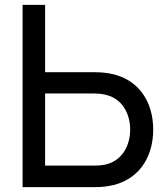

<svg xmlns="http://www.w3.org/2000/svg" viewBox="-20 -770 682 790"><path d="M425 -468.8C405.2 -471.9 383.3 -472.9 369.8 -472.9H165.6V-750H72.9V0H369.8C384.4 0 405.2 -1 425 -4.2C545.8 -22.9 610.4 -117.7 610.4 -236.5C610.4 -356.2 545.8 -450 425 -468.8ZM413.5 -92.7C397.9 -89.6 379.2 -88.5 366.7 -88.5H165.6V-385.4H366.7C379.2 -385.4 397.9 -384.4 413.5 -380.2C485.4 -364.6 515.6 -299 515.6 -236.5C515.6 -174 485.4 -109.4 413.5 -92.7Z"/></svg>

Font: Manrope3 Medium
Style: Regular
Weight: 500
Width: 4
Designer: Mikhail Sharanda
Foundry: Mikhail Sharanda
Version: Version 3.000;PS 003.000;hotconv 1.0.88;makeotf.lib2.5.64775